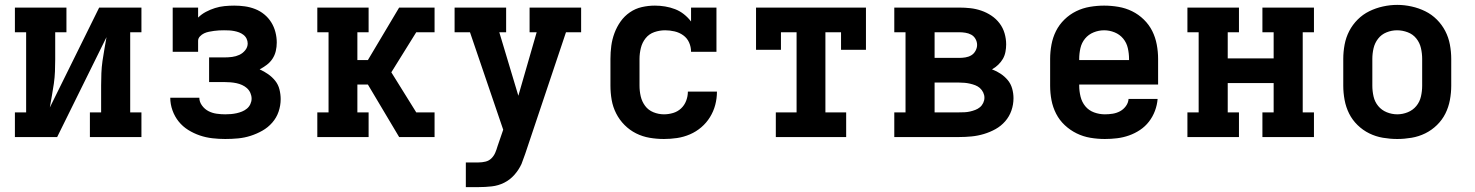

<svg xmlns="http://www.w3.org/2000/svg" viewBox="-20 -561 6040 786"><path d="M41 0V-101H87V-429H41V-530H252V-429H206V-318Q206 -293 205 -268.5Q204 -244 200.5 -219Q197 -194 192.5 -169.5Q188 -145 184 -121L386 -530H559V-429H513V-101H559V0H348V-101H394V-212Q394 -237 395 -261.5Q396 -286 399.5 -311Q403 -336 407.5 -360.5Q412 -385 416 -409L214 0Z M902 8Q876 8 849.5 5Q823 2 798 -6.5Q773 -15 750.5 -29Q728 -43 711.5 -63.5Q695 -84 686 -109.5Q677 -135 677 -161H796Q796 -144 807 -129Q818 -114 833.5 -106Q849 -98 867 -95.5Q885 -93 902 -93Q914 -93 925.5 -94Q937 -95 948.5 -97.5Q960 -100 971 -104.5Q982 -109 991 -116.5Q1000 -124 1005 -135Q1010 -146 1010 -157Q1010 -157 1010 -157Q1010 -157 1010 -157Q1010 -169 1005 -180.5Q1000 -192 991 -200Q982 -208 971 -213Q960 -218 948 -220.5Q936 -223 924 -224Q912 -225 900 -225H836V-326H900Q915 -326 930.5 -328Q946 -330 960 -336.5Q974 -343 984 -355.5Q994 -368 994 -383Q994 -393 989.5 -402.5Q985 -412 976.5 -418.5Q968 -425 958.5 -428.5Q949 -432 938.5 -434Q928 -436 918 -436.5Q908 -437 897 -437Q887 -437 876.5 -436.5Q866 -436 856 -434.5Q846 -433 835.5 -431Q825 -429 815.5 -424.5Q806 -420 798.5 -412Q791 -404 791 -394V-349H687V-530H791V-489Q805 -503 823 -512.5Q841 -522 860 -528Q879 -534 899 -536Q919 -538 939 -538Q961 -538 982.5 -535Q1004 -532 1024.5 -524Q1045 -516 1062 -502Q1079 -488 1090.5 -469.5Q1102 -451 1107.5 -429.5Q1113 -408 1113 -387Q1113 -369 1109 -352Q1105 -335 1095.5 -320.5Q1086 -306 1072 -295.5Q1058 -285 1043 -277Q1061 -269 1077.5 -257.5Q1094 -246 1106.5 -230.5Q1119 -215 1124 -195Q1129 -175 1129 -155Q1129 -129 1120.5 -104Q1112 -79 1094.5 -59Q1077 -39 1054 -26Q1031 -13 1006 -5Q981 3 955 5.5Q929 8 902 8Z M1279 0V-101H1325V-429H1279V-530H1489V-429H1443V-315H1486L1614 -530H1759V-429H1684L1582 -265L1684 -101H1759V0H1614L1486 -215H1443V-101H1489V0Z M1887 205V104H1939Q1954 104 1968 100.5Q1982 97 1992 87Q2002 77 2007.5 64Q2013 51 2017 37L2040 -30L1904 -429H1841V-530H2052V-429H2024L2102 -169L2177 -429H2148V-530H2359V-429H2297L2130 69Q2126 79 2122.5 89.5Q2119 100 2115 110Q2104 134 2086 154.5Q2068 175 2044 187Q2020 199 1993 202Q1966 205 1939 205Z M2698 8Q2668 8 2639 3Q2610 -2 2584 -15Q2558 -28 2537 -49Q2516 -70 2502.5 -96.5Q2489 -123 2484 -152Q2479 -181 2479 -210V-320Q2479 -347 2482.5 -373.5Q2486 -400 2495.5 -425.5Q2505 -451 2520.5 -473Q2536 -495 2558.5 -510.5Q2581 -526 2607.5 -532Q2634 -538 2661 -538Q2682 -538 2703 -534.5Q2724 -531 2743.5 -523.5Q2763 -516 2779.5 -503Q2796 -490 2809 -473V-530H2913V-349H2809Q2809 -369 2801 -387Q2793 -405 2777 -416.5Q2761 -428 2741.5 -432.5Q2722 -437 2703 -437Q2680 -437 2658.5 -429.5Q2637 -422 2623 -404.5Q2609 -387 2603.5 -364.5Q2598 -342 2598 -320V-210Q2598 -188 2603 -166.5Q2608 -145 2621 -127.5Q2634 -110 2655 -101.5Q2676 -93 2698 -93Q2717 -93 2735.5 -98.5Q2754 -104 2768 -117Q2782 -130 2789 -148.5Q2796 -167 2796 -186Q2796 -186 2796 -186Q2796 -186 2796 -186H2915Q2915 -186 2915 -186Q2915 -186 2915 -186Q2915 -158 2908 -131.5Q2901 -105 2886.5 -81.5Q2872 -58 2851 -40Q2830 -22 2804.5 -11Q2779 0 2752 4Q2725 8 2698 8Z M3156 0V-101H3241V-429H3177V-357H3075V-530H3525V-357H3423V-429H3359V-101H3444V0Z M3641 0V-101H3687V-429H3641V-530H3907Q3930 -530 3952.5 -527.5Q3975 -525 3997 -517.5Q4019 -510 4038.5 -497Q4058 -484 4072 -465.5Q4086 -447 4092.5 -424.5Q4099 -402 4099 -379Q4099 -364 4096 -348.5Q4093 -333 4085.5 -320Q4078 -307 4066.5 -296Q4055 -285 4041 -277Q4060 -270 4076.5 -259Q4093 -248 4105.5 -233Q4118 -218 4123.5 -198.5Q4129 -179 4129 -159Q4129 -133 4120.5 -108.5Q4112 -84 4095 -64.5Q4078 -45 4055.5 -32.5Q4033 -20 4008 -12.5Q3983 -5 3957.5 -2.5Q3932 0 3907 0ZM3806 -324H3907Q3919 -324 3932 -326Q3945 -328 3956 -334.5Q3967 -341 3973.5 -353Q3980 -365 3980 -377Q3980 -390 3973.5 -401.5Q3967 -413 3956 -419Q3945 -425 3932 -427Q3919 -429 3907 -429H3806ZM3806 -101H3907Q3918 -101 3929 -101.5Q3940 -102 3951 -104.5Q3962 -107 3972.5 -111Q3983 -115 3991.5 -122Q4000 -129 4005 -139.5Q4010 -150 4010 -161Q4010 -172 4005 -182.5Q4000 -193 3991.5 -200.5Q3983 -208 3972.5 -212Q3962 -216 3951 -218.5Q3940 -221 3929 -222Q3918 -223 3907 -223H3806Z M4503 8Q4473 8 4443.5 3Q4414 -2 4387.5 -15Q4361 -28 4339 -48.5Q4317 -69 4303.5 -95.5Q4290 -122 4284.5 -151Q4279 -180 4279 -210V-320Q4279 -349 4284.5 -378.5Q4290 -408 4303 -434Q4316 -460 4337.5 -481Q4359 -502 4385.5 -515Q4412 -528 4441.5 -533Q4471 -538 4500 -538Q4529 -538 4558.5 -533Q4588 -528 4614.5 -515Q4641 -502 4662.5 -481Q4684 -460 4697 -434Q4710 -408 4715.5 -378.5Q4721 -349 4721 -320V-215H4398V-210Q4398 -188 4403.5 -165.5Q4409 -143 4423 -126Q4437 -109 4458.5 -101Q4480 -93 4503 -93Q4519 -93 4535 -95.5Q4551 -98 4565 -105.5Q4579 -113 4589 -126.5Q4599 -140 4600 -156H4719Q4717 -131 4708 -107Q4699 -83 4683.5 -63Q4668 -43 4647 -29Q4626 -15 4602 -6.5Q4578 2 4553 5Q4528 8 4503 8ZM4398 -315H4602V-320Q4602 -342 4597 -364Q4592 -386 4578 -403Q4564 -420 4543 -428.5Q4522 -437 4500 -437Q4478 -437 4457 -428.5Q4436 -420 4422 -403Q4408 -386 4403 -364Q4398 -342 4398 -320Z M4841 0V-101H4887V-429H4841V-530H5052V-429H5006V-322H5194V-429H5148V-530H5359V-429H5313V-101H5359V0H5148V-101H5194V-221H5006V-101H5052V0Z M5700 8Q5671 8 5641.5 3Q5612 -2 5585.5 -15Q5559 -28 5537.5 -49Q5516 -70 5503 -96Q5490 -122 5484.5 -151.5Q5479 -181 5479 -210V-320Q5479 -349 5484.5 -378.5Q5490 -408 5503.5 -434Q5517 -460 5538 -481Q5559 -502 5585.5 -515Q5612 -528 5641.5 -534.5Q5671 -541 5700 -541Q5729 -541 5758.5 -534.5Q5788 -528 5814.5 -515Q5841 -502 5862 -481Q5883 -460 5896.5 -434Q5910 -408 5915.5 -378.5Q5921 -349 5921 -320V-210Q5921 -181 5915.5 -151.5Q5910 -122 5897 -96Q5884 -70 5862.5 -49Q5841 -28 5814.5 -15Q5788 -2 5758.5 3Q5729 8 5700 8ZM5700 -93Q5722 -93 5743 -101.5Q5764 -110 5778 -127Q5792 -144 5797 -166Q5802 -188 5802 -210V-320Q5802 -342 5797 -364Q5792 -386 5778 -403.5Q5764 -421 5742.5 -429Q5721 -437 5699 -437Q5677 -437 5656 -428.5Q5635 -420 5621.5 -402.5Q5608 -385 5603 -363.5Q5598 -342 5598 -320V-210Q5598 -188 5603 -166Q5608 -144 5622 -127Q5636 -110 5657 -101.5Q5678 -93 5700 -93Z"/></svg>

Font: Iosevka Slab Extended
Style: Bold
Weight: 700
Width: 7
Monospace: yes
Designer: Belleve Invis
Foundry: Belleve Invis
Version: Version 11.1.0; ttfautohint (v1.8.3)